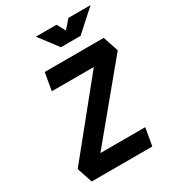

<svg xmlns="http://www.w3.org/2000/svg" viewBox="-213 -1012 1011 1125"><g transform="rotate(-30 293.0 -449.0)"><path d="M69.8 0H480L501 -118.7H197.3L586.4 -589.4L551.8 -693.4H152.3L131.8 -574.7H416L35.2 -104ZM307.1 -771.5H439.9L581.1 -898.4H431.2L381.3 -841.3L351.1 -898.4H210.9Z"/></g></svg>

Font: Cascadia Code NF
Style: Bold Italic
Weight: 700
Italic angle: -10°
Monospace: yes
Designer: Aaron Bell
Foundry: Saja Typeworks
Version: Version 2404.023